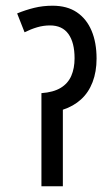

<svg xmlns="http://www.w3.org/2000/svg" viewBox="-20 -652 392 672"><path d="M164 -632Q215 -632 249 -609Q283 -586 300.5 -544.5Q318 -503 318 -447Q318 -401 304 -364.5Q290 -328 263.5 -304Q237 -280 200 -268V0H125V-326Q167 -329 192.5 -344.5Q218 -360 229.5 -386.5Q241 -413 241 -448Q241 -503 219.5 -533Q198 -563 155 -563Q132 -563 110 -556.5Q88 -550 66 -539L40 -605Q69 -617 99.5 -624.5Q130 -632 164 -632Z"/></svg>

Font: Noto Sans ExtraCondensed
Style: Regular
Weight: 400
Width: 2
Designer: Monotype Design Team
Foundry: Monotype Imaging Inc.
Version: Version 2.013